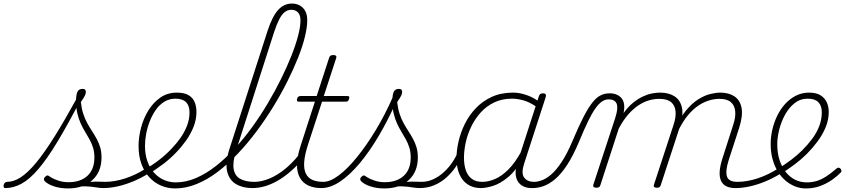

<svg xmlns="http://www.w3.org/2000/svg" viewBox="-164 -1039 4745 1078"><path d="M-135 17Q-141 17 -143 11.5Q-145 6 -143.5 -0.5Q-142 -7 -137 -12.5Q-132 -18 -124 -18Q-87 -18 -47.5 -43.5Q-8 -69 38.5 -125Q85 -181 142 -272Q199 -363 271 -494L290 -481Q217 -340 159 -244Q101 -148 52 -90.5Q3 -33 -42.5 -8Q-88 17 -135 17ZM218 19Q175 19 140 7.5Q105 -4 88 -21Q82 -27 82.5 -34Q83 -41 89 -46Q97 -54 102.5 -54Q108 -54 118 -46Q138 -33 164.5 -24.5Q191 -16 220 -16Q288 -16 327 -52Q366 -88 366 -155Q366 -185 358.5 -209.5Q351 -234 339.5 -255Q328 -276 314.5 -298Q301 -320 289.5 -345Q278 -370 270.5 -401.5Q263 -433 263 -474Q263 -506 270.5 -523Q278 -540 300 -540Q311 -540 314.5 -534.5Q318 -529 318 -524Q318 -514 313 -503Q308 -492 290 -466Q294 -429 303.5 -400Q313 -371 326 -347.5Q339 -324 353 -302.5Q367 -281 379 -259Q391 -237 398.5 -212Q406 -187 406 -155Q406 -75 355 -28Q304 19 218 19ZM418 17Q398 17 375 13Q352 9 323 7.5Q294 6 255 12L280 -5Q322 -16 348 -18Q374 -20 392 -19Q410 -18 429 -18Q438 -18 442 -12.5Q446 -7 444.5 -0.5Q443 6 436.5 11.5Q430 17 418 17Z M415 17Q406 17 403 11.5Q400 6 402 -0.5Q404 -7 410.5 -12.5Q417 -18 426 -18Q480 -18 539.5 -37.5Q599 -57 655 -93Q661 -97 666.5 -94.5Q672 -92 675.5 -86.5Q679 -81 678 -75Q677 -69 670 -65Q628 -39 583.5 -20.5Q539 -2 496 7.5Q453 17 415 17Z M651 -89Q692 -112 730 -141.5Q768 -171 799 -204Q827 -233 849.5 -265Q872 -297 886 -333Q900 -369 900 -408Q900 -446 880.5 -465.5Q861 -485 821 -485Q812 -485 808.5 -490Q805 -495 806.5 -502Q808 -509 814 -514Q820 -519 829 -519Q871 -519 895 -504.5Q919 -490 929 -465.5Q939 -441 939 -410Q939 -368 923 -327.5Q907 -287 881.5 -251Q856 -215 826 -184Q792 -148 751 -117Q710 -86 666 -60Z M819 19Q778 19 741 3.5Q704 -12 675.5 -42.5Q647 -73 630.5 -117.5Q614 -162 614 -219Q614 -268 627.5 -320.5Q641 -373 668.5 -418Q696 -463 736 -491Q776 -519 829 -519Q838 -519 842 -514Q846 -509 844.5 -502Q843 -495 837 -490Q831 -485 822 -485Q786 -485 758 -467.5Q730 -450 710 -421Q690 -392 676.5 -357Q663 -322 656.5 -286.5Q650 -251 650 -221Q650 -171 664 -132.5Q678 -94 702 -68Q726 -42 757 -28.5Q788 -15 823 -15Q879 -15 935.5 -39Q992 -63 1047 -106Q1102 -149 1154 -205.5Q1206 -262 1253 -327Q1300 -392 1341 -461.5Q1382 -531 1415.5 -599Q1449 -667 1473 -728Q1497 -789 1510 -839.5Q1523 -890 1523 -924Q1523 -933 1528.5 -938Q1534 -943 1541.5 -943Q1549 -943 1555 -938Q1561 -933 1561 -924Q1561 -887 1548 -833Q1535 -779 1509.5 -715Q1484 -651 1449 -581Q1414 -511 1370 -439.5Q1326 -368 1276 -301Q1226 -234 1171 -176Q1116 -118 1058 -74Q1000 -30 939.5 -5.5Q879 19 819 19Z M1253 17Q1198 17 1160 -6Q1122 -29 1111 -78.5Q1100 -128 1125 -205L1339 -868Q1365 -947 1397.5 -983Q1430 -1019 1475 -1019Q1501 -1019 1520.5 -1007.5Q1540 -996 1550.5 -976Q1561 -956 1561 -925Q1561 -916 1555 -911Q1549 -906 1541.5 -906Q1534 -906 1528.5 -911Q1523 -916 1523 -925Q1523 -945 1516.5 -958Q1510 -971 1498.5 -977.5Q1487 -984 1471 -984Q1451 -984 1434.5 -971Q1418 -958 1404 -931Q1390 -904 1375 -859L1162 -195Q1141 -128 1148 -89.5Q1155 -51 1185.5 -34.5Q1216 -18 1263 -18Q1272 -18 1275.5 -12.5Q1279 -7 1277 -0.5Q1275 6 1268.5 11.5Q1262 17 1253 17Z M1253 17Q1244 17 1240 11.5Q1236 6 1237.5 -0.5Q1239 -7 1245.5 -12.5Q1252 -18 1264 -18Q1293 -18 1325 -28Q1357 -38 1389 -57Q1421 -76 1452 -103.5Q1483 -131 1511 -166Q1520 -179 1527.5 -176Q1535 -173 1538 -163Q1541 -153 1534 -145Q1500 -104 1464 -73.5Q1428 -43 1392.5 -23Q1357 -3 1322 7Q1287 17 1253 17Z M1641 17Q1598 17 1567 2.5Q1536 -12 1519.5 -41.5Q1503 -71 1503.5 -115Q1504 -159 1523 -218L1604 -468H1516Q1506 -468 1504 -472.5Q1502 -477 1504 -485Q1507 -493 1511.5 -496.5Q1516 -500 1526 -500H1614L1684 -715Q1687 -723 1692 -726.5Q1697 -730 1708 -730Q1718 -730 1722 -726Q1726 -722 1724 -714L1654 -500H1784Q1795 -500 1796.5 -496Q1798 -492 1796 -484Q1793 -474 1788.5 -471Q1784 -468 1774 -468H1644L1566 -229Q1547 -171 1544 -130.5Q1541 -90 1553 -65Q1565 -40 1590 -29Q1615 -18 1651 -18Q1659 -18 1662 -12.5Q1665 -7 1664 -0.5Q1663 6 1657 11.5Q1651 17 1641 17Z M1640 17Q1631 17 1628 11.5Q1625 6 1627 -0.5Q1629 -7 1635.5 -12.5Q1642 -18 1651 -18Q1690 -18 1739 -55Q1788 -92 1841 -157.5Q1894 -223 1946 -309Q1998 -395 2041 -493Q2045 -501 2052.5 -501Q2060 -501 2064.5 -493.5Q2069 -486 2063 -473Q2017 -369 1964.5 -279.5Q1912 -190 1856.5 -123.5Q1801 -57 1746 -20Q1691 17 1640 17Z M2194 17Q2174 17 2151 13Q2128 9 2099 7.5Q2070 6 2031 12L2056 -5Q2098 -16 2124 -18Q2150 -20 2168 -19Q2186 -18 2205 -18Q2214 -18 2218 -12.5Q2222 -7 2220.5 -0.5Q2219 6 2212.5 11.5Q2206 17 2194 17ZM1994 19Q1951 19 1916 7.5Q1881 -4 1864 -21Q1858 -27 1858.5 -34Q1859 -41 1865 -46Q1873 -54 1878.5 -54Q1884 -54 1894 -46Q1914 -33 1940.5 -24.5Q1967 -16 1996 -16Q2064 -16 2103 -52Q2142 -88 2142 -155Q2142 -185 2134.5 -209.5Q2127 -234 2115.5 -255Q2104 -276 2090.5 -298Q2077 -320 2065.5 -345Q2054 -370 2046.5 -401.5Q2039 -433 2039 -474Q2039 -506 2046.5 -523Q2054 -540 2076 -540Q2087 -540 2090.5 -534.5Q2094 -529 2094 -524Q2094 -514 2089 -503Q2084 -492 2066 -466Q2070 -429 2079.5 -400Q2089 -371 2102 -347.5Q2115 -324 2129 -302.5Q2143 -281 2155 -259Q2167 -237 2174.5 -212Q2182 -187 2182 -155Q2182 -75 2131 -28Q2080 19 1994 19Z M2191 17Q2182 17 2178 11.5Q2174 6 2175.5 -0.5Q2177 -7 2183.5 -12.5Q2190 -18 2202 -18Q2237 -18 2268.5 -32.5Q2300 -47 2327 -71.5Q2354 -96 2374.5 -126Q2395 -156 2407 -186Q2411 -195 2418.5 -195Q2426 -195 2432 -189Q2438 -183 2434 -174Q2419 -138 2396 -104Q2373 -70 2342.5 -42.5Q2312 -15 2274 1Q2236 17 2191 17Z M2536 17Q2493 17 2462 -3.5Q2431 -24 2415 -62Q2399 -100 2399 -151Q2399 -194 2410.5 -244.5Q2422 -295 2446 -343.5Q2470 -392 2507.5 -431.5Q2545 -471 2597 -495Q2649 -519 2717 -519Q2753 -519 2792 -505.5Q2831 -492 2861 -469L2850 -438Q2809 -466 2775 -475.5Q2741 -485 2711 -485Q2655 -485 2611 -464Q2567 -443 2535 -407.5Q2503 -372 2482 -328.5Q2461 -285 2451 -239.5Q2441 -194 2441 -153Q2441 -112 2452 -81.5Q2463 -51 2485.5 -34.5Q2508 -18 2544 -18Q2578 -18 2615.5 -34Q2653 -50 2691 -88Q2729 -126 2764 -191L2772 -154Q2734 -82 2689.5 -45Q2645 -8 2604.5 4.5Q2564 17 2536 17ZM2822 17Q2795 17 2775 7.5Q2755 -2 2743.5 -20.5Q2732 -39 2731 -65.5Q2730 -92 2741 -126L2862 -500Q2865 -508 2870 -511.5Q2875 -515 2885 -515Q2897 -515 2900 -508.5Q2903 -502 2900 -494L2779 -121Q2761 -66 2779 -42Q2797 -18 2834 -18Q2840 -18 2843 -12.5Q2846 -7 2845 -0.5Q2844 6 2838.5 11.5Q2833 17 2822 17Z M2826 17Q2817 17 2813 11.5Q2809 6 2810.5 -0.5Q2812 -7 2818.5 -12.5Q2825 -18 2837 -18Q2853 -18 2876.5 -26Q2900 -34 2928 -57Q2956 -80 2987.5 -126.5Q3019 -173 3051 -249Q3086 -332 3113 -384Q3140 -436 3163 -464.5Q3186 -493 3209 -504Q3232 -515 3259 -515Q3269 -515 3272 -510Q3275 -505 3273 -498Q3271 -491 3265.5 -486Q3260 -481 3252 -481Q3233 -481 3215 -468.5Q3197 -456 3178 -429Q3159 -402 3137.5 -357.5Q3116 -313 3089 -248Q3055 -166 3020.5 -113.5Q2986 -61 2952.5 -33Q2919 -5 2887.5 6Q2856 17 2826 17Z M3184 15Q3174 15 3169.5 11Q3165 7 3167 -1L3290 -376Q3308 -431 3298.5 -456Q3289 -481 3254 -481Q3245 -481 3241 -486Q3237 -491 3238 -498Q3239 -505 3244.5 -510Q3250 -515 3259 -515Q3280 -515 3296.5 -508.5Q3313 -502 3324.5 -489Q3336 -476 3339.5 -456Q3343 -436 3338 -409L3337 -404Q3363 -440 3391 -462.5Q3419 -485 3446 -497.5Q3473 -510 3497.5 -514.5Q3522 -519 3542 -519Q3591 -519 3623.5 -498Q3656 -477 3665 -433.5Q3674 -390 3651 -321L3546 0Q3543 8 3539 11.5Q3535 15 3524 15Q3514 15 3509.5 11Q3505 7 3507 0L3617 -336Q3632 -380 3629 -413.5Q3626 -447 3604 -465.5Q3582 -484 3537 -484Q3509 -484 3479.5 -475.5Q3450 -467 3420.5 -447.5Q3391 -428 3363 -396Q3335 -364 3310 -317L3207 0Q3205 8 3199.5 11.5Q3194 15 3184 15ZM3965 17Q3936 17 3915.5 7.5Q3895 -2 3885 -22.5Q3875 -43 3876.5 -73.5Q3878 -104 3891 -146L3952 -336Q3967 -380 3964 -413.5Q3961 -447 3939.5 -465.5Q3918 -484 3875 -484Q3847 -484 3817 -475Q3787 -466 3757 -446Q3727 -426 3699 -392.5Q3671 -359 3646 -309H3626Q3653 -377 3687.5 -418.5Q3722 -460 3757.5 -482Q3793 -504 3825 -511.5Q3857 -519 3880 -519Q3928 -519 3959.5 -498Q3991 -477 3999.5 -433.5Q4008 -390 3986 -321L3927 -139Q3908 -79 3917.5 -48.5Q3927 -18 3976 -18Q3982 -18 3985 -12.5Q3988 -7 3987.5 -0.5Q3987 6 3981.5 11.5Q3976 17 3965 17Z M3965 17Q3956 17 3953 11.5Q3950 6 3952 -0.5Q3954 -7 3960.5 -12.5Q3967 -18 3976 -18Q4030 -18 4089.5 -37.5Q4149 -57 4205 -93Q4211 -97 4216.5 -94.5Q4222 -92 4225.5 -86.5Q4229 -81 4228 -75Q4227 -69 4220 -65Q4178 -39 4133.5 -20.5Q4089 -2 4046 7.5Q4003 17 3965 17Z M4208 -94Q4244 -116 4278.5 -142Q4313 -168 4341 -196Q4371 -226 4396 -259.5Q4421 -293 4435.5 -330.5Q4450 -368 4450 -408Q4450 -446 4430.5 -465.5Q4411 -485 4371 -485Q4329 -485 4297 -459.5Q4265 -434 4243.5 -394.5Q4222 -355 4211 -311Q4200 -267 4200 -230Q4200 -179 4213 -139.5Q4226 -100 4248.5 -72Q4271 -44 4301 -29.5Q4331 -15 4365 -15Q4394 -15 4420 -22.5Q4446 -30 4473.5 -47.5Q4501 -65 4533 -93Q4539 -98 4544.5 -97.5Q4550 -97 4554 -93Q4558 -89 4560 -82.5Q4562 -76 4555 -69Q4537 -50 4508 -29.5Q4479 -9 4442 5Q4405 19 4361 19Q4328 19 4298.5 7Q4269 -5 4244 -27Q4219 -49 4201 -79.5Q4183 -110 4173 -148Q4163 -186 4163 -230Q4163 -269 4172 -309.5Q4181 -350 4199 -387.5Q4217 -425 4243.5 -454.5Q4270 -484 4304 -501.5Q4338 -519 4379 -519Q4418 -519 4442 -504.5Q4466 -490 4477.5 -465.5Q4489 -441 4489 -410Q4489 -366 4471.5 -324Q4454 -282 4426 -244.5Q4398 -207 4366 -175Q4335 -144 4299 -117Q4263 -90 4225 -66Z"/></svg>

Font: Playwrite RO Thin
Style: Regular
Weight: 250
Version: Version 1.002